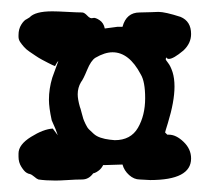

<svg xmlns="http://www.w3.org/2000/svg" viewBox="-20 -520 370 339"><path d="M173.8 -273.4Q175.8 -273.4 178.7 -272.9Q181.6 -272.5 182.6 -272.5Q210.9 -272.5 223.6 -294.4Q236.3 -316.4 236.3 -346.7Q236.3 -376 228.5 -388.7Q208 -427.7 178.7 -427.7Q165 -427.7 148.4 -418Q140.6 -413.1 133.8 -396.5Q127 -379.9 123 -375Q117.2 -365.2 117.2 -353.5Q117.2 -344.7 121.1 -331.1Q122.1 -329.1 124 -321.3Q126 -313.5 127 -310.5Q127.9 -307.6 130.9 -301.3Q133.8 -294.9 137.2 -291.5Q140.6 -288.1 145.5 -283.7Q150.4 -279.3 157.7 -276.9Q165 -274.4 173.8 -273.4ZM12.7 -243.2V-249Q12.7 -264.6 34.7 -278.3Q56.6 -292 73.2 -293L82 -281.2Q81.1 -283.2 78.1 -292L71.3 -307.6Q66.4 -330.1 66.4 -343.8Q66.4 -363.3 72.3 -382.8Q74.2 -388.7 80.1 -404.3L83 -412.1Q81.1 -411.1 77.1 -403.3L72.3 -405.3Q68.4 -407.2 64.5 -409.2Q60.5 -411.1 54.2 -414.6Q47.9 -418 43 -421.4Q38.1 -424.8 32.2 -428.7Q26.4 -432.6 22.5 -437Q18.6 -441.4 15.6 -445.8Q12.7 -450.2 12.7 -455.1V-458Q12.7 -468.8 17.6 -476.6Q22.5 -484.4 27.3 -486.3L32.2 -489.3Q42 -500 72.3 -500Q81.1 -500 99.1 -499Q117.2 -498 125 -498Q128.9 -498 134.3 -492.2Q139.6 -486.3 144.5 -488.3Q148.4 -489.3 155.8 -484.4Q163.1 -479.5 165 -469.7L187.5 -472.7H196.3Q203.1 -498 226.6 -498Q236.3 -498 246.6 -498.5Q256.8 -499 259.8 -499Q271.5 -499 298.8 -490.2Q317.4 -482.4 317.4 -460Q317.4 -443.4 303.7 -430.7Q286.1 -416 278.3 -416Q274.4 -416 274.4 -418.9L272.5 -416Q272.5 -414.1 276.9 -408.7Q281.2 -403.3 284.7 -392.6Q288.1 -381.8 288.1 -367.2Q288.1 -340.8 276.4 -302.7Q271.5 -287.1 271.5 -286.1L275.4 -282.2H278.3Q291 -282.2 304.2 -269.5Q317.4 -256.8 317.4 -240.2Q317.4 -202.1 245.1 -202.1L226.6 -203.1Q216.8 -203.1 208 -210.9Q199.2 -218.8 196.3 -229.5L164.1 -228.5H162.1Q159.2 -222.7 154.8 -219.2Q150.4 -215.8 147.5 -214.8L144.5 -213.9Q136.7 -203.1 125 -203.1Q114.3 -203.1 99.6 -202.1Q85 -201.2 78.1 -201.2Q60.5 -201.2 47.9 -203.1Q44.9 -204.1 40.5 -208Q36.1 -211.9 32.2 -212.9Q30.3 -212.9 26.4 -215.3Q22.5 -217.8 17.6 -225.6Q12.7 -233.4 12.7 -243.2Z"/></svg>

Font: Essays1743
Style: Bold
Weight: 700
Designer: Based on the typeface in a 1743 English translation of the essays of Montaigne.  PostScript/TrueType font designed by Jo
Version: Version 002.100